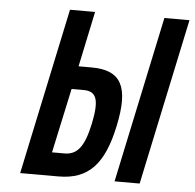

<svg xmlns="http://www.w3.org/2000/svg" viewBox="-50 -720 781 770"><g transform="rotate(5 341.0 -335.0)"><path d="M59 0H213C333 0 395 -65 428 -222C462 -381 428 -447 308 -447H255L302 -670H201ZM179 -94 235 -354H284C337 -354 348 -318 328 -222C308 -129 281 -94 229 -94ZM439 0H540L682 -670H581Z"/></g></svg>

Font: LT Wave Mono Medium
Style: Italic
Weight: 500
Designer: Daniel Lyons
Version: Version 2.5 (Glyphs App)